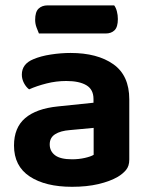

<svg xmlns="http://www.w3.org/2000/svg" viewBox="-20 -693 569 728"><path d="M253.2 -89Q278.7 -89 301.6 -94.2Q324.5 -99.4 335.1 -106V-208.1L245.5 -199.8Q209.3 -197.1 188.9 -184Q168.5 -171 168.5 -145.5Q168.5 -119.7 188.8 -104.3Q209.1 -89 253.2 -89ZM247.6 -492.2Q349.1 -492.2 409.7 -449.5Q470.2 -406.9 470.2 -316.3V-87.9Q470.2 -63.2 457.8 -48.4Q445.3 -33.6 426.3 -22.3Q397.1 -5.4 353.1 5Q309.1 15.3 253.2 15.3Q151.9 15.3 92.5 -24Q33.1 -63.3 33.1 -141.2Q33.1 -208.9 75.3 -245Q117.5 -281.2 199.7 -289.5L334.5 -303.5V-317.6Q334.5 -353.8 307.5 -369.8Q280.4 -385.9 231.4 -385.9Q193 -385.9 156.2 -376.5Q119.4 -367.2 90.4 -354.2Q79.1 -362.5 70.9 -377.9Q62.8 -393.4 62.8 -410Q62.8 -450.5 106.3 -468.4Q134.6 -480.5 172.7 -486.3Q210.9 -492.2 247.6 -492.2ZM380.4 -566H127.6Q123.6 -575.3 118.5 -588.9Q113.3 -602.6 113.3 -617.8Q113.3 -648 126.3 -660.3Q139.3 -672.6 160.5 -672.6H412.9Q419.6 -664 423.2 -649.9Q426.9 -635.8 426.9 -620.8Q426.9 -590.6 414.4 -578.3Q402 -566 380.4 -566Z"/></svg>

Font: Baloo Tamma 2
Style: Regular
Weight: 400
Designer: Divya Kowshik, Shuchita Grover and Ek Type
Foundry: Ek Type
Version: Version 1.700